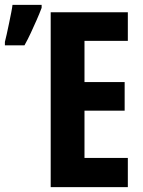

<svg xmlns="http://www.w3.org/2000/svg" viewBox="-37 -764 582 784"><path d="M485 0H170V-714H485V-597H308V-429H472V-312H308V-119H485ZM-17 -593Q-14 -604 -9.5 -624.5Q-5 -645 0 -669Q5 -693 9 -713.5Q13 -734 14 -744H133V-732Q124 -708 112.5 -682Q101 -656 89 -630Q77 -604 63 -579H-17Z"/></svg>

Font: Noto Sans Display ExtraCondensed
Style: Bold
Weight: 700
Width: 2
Designer: Monotype Design Team
Foundry: Monotype Imaging Inc.
Version: Version 2.003